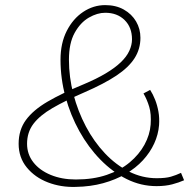

<svg xmlns="http://www.w3.org/2000/svg" viewBox="-20 -717 751 752"><path d="M277 15Q219 17 168 -2.5Q117 -22 85 -61Q53 -100 53 -154Q53 -208 81.5 -247Q110 -286 166.5 -319Q223 -352 308 -387Q358 -408 394 -429.5Q430 -451 453 -473Q476 -495 486.5 -518Q497 -541 497 -563Q497 -610 468 -638.5Q439 -667 392 -667Q361 -667 328 -648Q295 -629 272.5 -588.5Q250 -548 250 -483Q250 -415 267.5 -348Q285 -281 316.5 -221.5Q348 -162 391 -116.5Q434 -71 485.5 -45Q537 -19 594 -19Q629 -19 649.5 -25Q670 -31 689 -40L701 -11Q681 -2 654.5 5Q628 12 593 12Q532 12 476.5 -15.5Q421 -43 373.5 -91.5Q326 -140 291 -203Q256 -266 236.5 -337.5Q217 -409 217 -483Q217 -548 241.5 -596Q266 -644 306 -670.5Q346 -697 392 -697Q434 -697 465 -679.5Q496 -662 513 -633Q530 -604 530 -569Q530 -525 507 -489Q484 -453 436 -421Q388 -389 312 -356Q236 -323 186 -294Q136 -265 111 -232Q86 -199 86 -154Q86 -113 110.5 -81.5Q135 -50 178.5 -32Q222 -14 277 -14Q345 -14 398 -32Q451 -50 488 -81Q525 -112 546 -150.5Q567 -189 570 -229Q573 -270 564.5 -298.5Q556 -327 542 -351L568 -365Q579 -348 587.5 -326.5Q596 -305 600.5 -280Q605 -255 603 -227Q600 -190 584 -155Q568 -120 540 -89.5Q512 -59 472.5 -36Q433 -13 384 0.5Q335 14 277 15Z"/></svg>

Font: BioRhyme ExtraLight
Style: Regular
Weight: 250
Designer: Aoife Mooney
Foundry: Aoife Mooney Type
Version: Version 1.600;gftools[0.9.33]